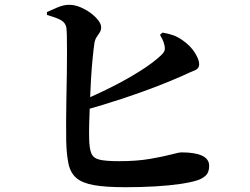

<svg xmlns="http://www.w3.org/2000/svg" viewBox="-20 -770 1040 798"><path d="M175 -719.9Q193.5 -728.7 219.9 -739.6Q246.4 -750.5 268.4 -750Q290.9 -749.7 313.8 -740.2Q336.7 -730.7 356.4 -716.1Q376.1 -701.5 388.2 -685.7Q400.4 -669.9 400.4 -657.1Q400.4 -644 394.4 -635Q388.5 -625.9 381.8 -616.1Q375.1 -606.3 372.4 -591Q368.9 -566.8 364.9 -526.7Q361 -486.6 358.2 -439.8Q355.5 -392.9 353.7 -345.9Q351.8 -298.8 350.8 -259.2Q349.8 -219.6 350.5 -194.5Q351.2 -153.5 359.5 -133Q367.7 -112.6 394 -106.3Q420.3 -100.1 474.2 -100.1Q547.5 -100.1 602.1 -109.4Q656.7 -118.8 690.6 -127.7Q724.5 -136.7 734.2 -136.7Q790.2 -136.7 819.7 -123Q849.3 -109.4 849.3 -80.3Q849.3 -54.2 835.6 -40.9Q821.8 -27.6 800.4 -20.7Q774.3 -12.1 729.4 -5.5Q684.5 1.1 626.4 4.6Q568.4 8.1 501 8.1Q418.8 8.1 370.2 -0.6Q321.6 -9.3 297.3 -30.3Q272.9 -51.3 264.8 -88.9Q256.7 -126.5 255.2 -183.4Q254.5 -219.3 254.8 -266Q255 -312.8 256 -363.8Q257 -414.8 257.8 -464.3Q258.6 -513.9 258.5 -555.5Q258.4 -597.1 257.8 -625.6Q257.2 -654.2 254 -662.1Q248.6 -679.2 228.2 -689Q207.8 -698.8 175.3 -707.9ZM645 -625.3 655.2 -634.5Q681.2 -630.3 700.5 -623.3Q719.8 -616.3 739.7 -602.1Q772.5 -578.9 790.1 -550.5Q807.8 -522.1 807.8 -503.4Q807.8 -484.6 788.8 -477.2Q769.8 -469.8 741.1 -456.2Q693.5 -434.8 630.1 -410.3Q566.7 -385.9 489.4 -360.2Q412.1 -334.6 322.7 -309.4L310.4 -347.1Q376.4 -374.5 441.7 -407.2Q506.9 -440 561.2 -474.2Q615.5 -508.3 648.3 -539.2Q660.1 -549.9 663.6 -559.1Q667 -568.3 663 -583.7Q660.4 -596 654.5 -607.6Q648.6 -619.1 645 -625.3Z"/></svg>

Font: Source Han Serif JP VF
Style: Regular
Weight: 250
Designer: Ryoko NISHIZUKA 西塚涼子 (kana & ideographs); Frank Grießhammer (Latin, Greek & Cyrillic); Wenlong ZHANG 张文龙 (bopomofo); San
Foundry: Adobe
Version: Version 2.001;hotconv 1.1.0;makeotfexe 2.6.0